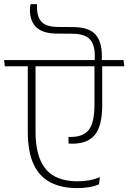

<svg xmlns="http://www.w3.org/2000/svg" viewBox="-38 -922 628 940"><path d="M143 -886Q143 -887 143 -893.8Q143 -900.5 143 -901.5H111.5Q110 -894.5 109.2 -887.5Q108.5 -880.5 108.5 -873Q108.5 -818.5 140.2 -788Q172 -757.5 244 -757.5L315.5 -757Q377 -756.5 401.5 -730Q426 -703.5 426 -650.5V-620H460.5V-652Q460.5 -719 428.5 -754Q396.5 -789 319 -789.5L249.5 -790Q190 -790 166.8 -813.8Q143.5 -837.5 143 -886ZM-14.5 -597.5H570.5L566.5 -628H-18ZM136 -280.5V-607H98V-278.5Q98 -179.5 126.2 -118.5Q154.5 -57.5 208.8 -29.2Q263 -1 339.5 -1Q369.5 -1 397 -5.5Q424.5 -10 446.5 -19.5L451 -55Q425.5 -44 398.2 -39.2Q371 -34.5 341.5 -34.5Q275 -34.5 229.2 -59Q183.5 -83.5 159.8 -137.8Q136 -192 136 -280.5ZM462.5 -409V-607.5L424.5 -607V-411Q424.5 -323.5 397.8 -287.5Q371 -251.5 307 -251.5Q306 -251.5 302.2 -251.5Q298.5 -251.5 297.5 -251.5V-219.5Q302.5 -219 306.8 -218.8Q311 -218.5 316 -218.5Q391.5 -218.5 427 -262.5Q462.5 -306.5 462.5 -409Z"/></svg>

Font: Anek Devanagari ExtraLight
Style: Regular
Weight: 250
Designer: Kailash Malviya (Devanagari) & Yesha Goshar (Latin)
Foundry: Ek Type
Version: Version 1.003